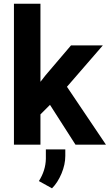

<svg xmlns="http://www.w3.org/2000/svg" viewBox="-20 -770 584 1022"><path d="M54.2 0ZM246.1 -211.9 195.3 -161.1V0H54.2V-750H195.3V-334.5L222.7 -369.6L357.9 -528.3H527.3L336.4 -308.1L543.9 0H381.8ZM256.8 232.4 187 193.8Q222.7 137.7 224.1 75.7V25.4H327.6V60.1Q327.6 105.5 307.4 153.8Q287.1 202.1 256.8 232.4Z"/></svg>

Font: Roboto
Style: Bold
Weight: 700
Designer: Google
Version: Version 2.134; 2016; ttfautohint (v1.6)